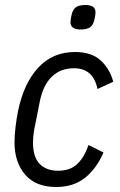

<svg xmlns="http://www.w3.org/2000/svg" viewBox="-20 -736 480 768"><path d="M205 12Q123 12 80.5 -37.5Q38 -87 38 -167Q38 -193 42 -227Q46 -261 52 -291Q75 -403 133 -465.5Q191 -528 280 -528Q346 -528 382.5 -494.5Q419 -461 433 -409L370 -380Q353 -463 276 -463Q222 -463 187 -429Q152 -395 139 -329L116 -213Q114 -201 113 -189Q112 -177 112 -167Q112 -107 139 -80Q166 -53 212 -53Q261 -53 289.5 -80.5Q318 -108 334 -156L394 -126Q365 -60 319 -24Q273 12 205 12ZM302 -618Q262 -618 262 -647Q262 -658 266 -675Q271 -698 283.5 -707Q296 -716 322 -716Q362 -716 362 -687Q362 -676 358 -659Q353 -636 340.5 -627Q328 -618 302 -618Z"/></svg>

Font: IBM Plex Sans Cond
Style: Italic
Weight: 400
Width: 3
Italic angle: -11°
Designer: Mike Abbink, Paul van der Laan, Pieter van Rosmalen
Foundry: Bold Monday
Version: Version 1.3